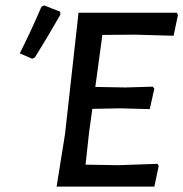

<svg xmlns="http://www.w3.org/2000/svg" viewBox="-20 -689 677 709"><path d="M133 -664 143 -669 202 -646 203 -635Q161 -561 109 -477L99 -472L53 -492Q94 -573 133 -664ZM562 -84 566 -76 550 0H189L220 -193L270 -642H633L637 -633L621 -557L476 -561L358 -560L332 -368L444 -366L544 -369L550 -362L533 -286L425 -289L321 -287L309 -201L296 -81L416 -79Z"/></svg>

Font: Alegreya Sans Medium
Style: Italic
Weight: 500
Italic angle: -7°
Designer: Juan Pablo del Peral
Foundry: Huerta Tipografica
Version: Version 2.007